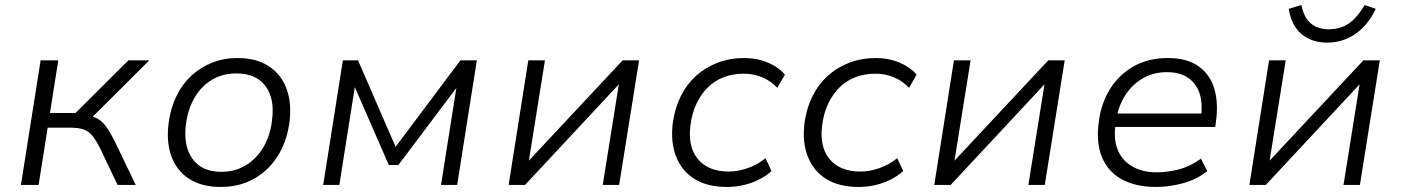

<svg xmlns="http://www.w3.org/2000/svg" viewBox="-20 -733 5552 761"><path d="M63 0 141 -494H211L178 -285H279L489 -494H572L334 -257L318 -276Q350 -273 369.5 -261Q389 -249 404.5 -226Q420 -203 438 -166L518 0H446L375 -149Q361 -176 347.5 -193.5Q334 -211 313.5 -219Q293 -227 258 -227H169L133 0Z M855 8Q780 8 730 -24Q680 -56 659 -114.5Q638 -173 649 -250Q657 -306 679.5 -352.5Q702 -399 738 -432.5Q774 -466 820.5 -484.5Q867 -503 921 -503Q996 -503 1045.5 -470.5Q1095 -438 1116 -380.5Q1137 -323 1127 -246Q1119 -189 1096.5 -142.5Q1074 -96 1038 -62Q1002 -28 956 -10Q910 8 855 8ZM857 -52Q912 -52 954.5 -78Q997 -104 1024 -149.5Q1051 -195 1058 -255Q1070 -341 1032.5 -391.5Q995 -442 917 -442Q863 -442 820.5 -417Q778 -392 751.5 -346.5Q725 -301 717 -241Q706 -155 743 -103.5Q780 -52 857 -52Z M1261 0 1339 -494H1399L1548 -151L1805 -494H1870L1792 0H1728L1789 -386H1790L1559 -79H1521L1387 -386H1386L1325 0Z M1996 0 2074 -494H2140L2076 -95H2075L2448 -494H2513L2434 0H2369L2433 -400H2434L2061 0Z M2861 8Q2784 8 2733 -23.5Q2682 -55 2659.5 -113Q2637 -171 2647 -248Q2655 -305 2678.5 -352Q2702 -399 2739 -432.5Q2776 -466 2824.5 -484.5Q2873 -503 2930 -503Q2980 -503 3023 -485Q3066 -467 3091 -437L3061 -385Q3036 -412 3001 -426.5Q2966 -441 2929 -441Q2885 -441 2848.5 -427Q2812 -413 2785 -386Q2758 -359 2740.5 -322Q2723 -285 2717 -239Q2705 -152 2746 -102.5Q2787 -53 2869 -53Q2905 -53 2944.5 -67Q2984 -81 3014 -106L3038 -55Q3017 -36 2988.5 -21.5Q2960 -7 2927.5 0.5Q2895 8 2861 8Z M3383 8Q3306 8 3255 -23.5Q3204 -55 3181.5 -113Q3159 -171 3169 -248Q3177 -305 3200.5 -352Q3224 -399 3261 -432.5Q3298 -466 3346.5 -484.5Q3395 -503 3452 -503Q3502 -503 3545 -485Q3588 -467 3613 -437L3583 -385Q3558 -412 3523 -426.5Q3488 -441 3451 -441Q3407 -441 3370.5 -427Q3334 -413 3307 -386Q3280 -359 3262.5 -322Q3245 -285 3239 -239Q3227 -152 3268 -102.5Q3309 -53 3391 -53Q3427 -53 3466.5 -67Q3506 -81 3536 -106L3560 -55Q3539 -36 3510.5 -21.5Q3482 -7 3449.5 0.5Q3417 8 3383 8Z M3683 0 3761 -494H3827L3763 -95H3762L4135 -494H4200L4121 0H4056L4120 -400H4121L3748 0Z M4562 8Q4481 8 4426 -22.5Q4371 -53 4347.5 -110.5Q4324 -168 4335 -250Q4344 -323 4379.5 -380Q4415 -437 4473 -470Q4531 -503 4609 -503Q4685 -503 4731 -470Q4777 -437 4793.5 -379.5Q4810 -322 4799 -248L4797 -230H4381L4390 -283H4764L4739 -261Q4748 -318 4735.5 -359.5Q4723 -401 4690 -424Q4657 -447 4605 -447Q4552 -447 4510.5 -423Q4469 -399 4442 -358.5Q4415 -318 4406 -267L4403 -249Q4392 -186 4409 -142Q4426 -98 4466.5 -74Q4507 -50 4565 -50Q4607 -50 4652 -61.5Q4697 -73 4740 -104L4765 -55Q4723 -21 4668 -6.5Q4613 8 4562 8Z M4932 0 5010 -494H5076L5012 -95H5011L5384 -494H5449L5370 0H5305L5369 -400H5370L4997 0ZM5240 -564Q5201 -564 5169 -578.5Q5137 -593 5116 -623Q5095 -653 5088 -698L5138 -713Q5148 -664 5175 -640.5Q5202 -617 5247 -617Q5291 -617 5324 -638.5Q5357 -660 5389 -713L5433 -698Q5410 -650 5379 -620.5Q5348 -591 5313 -577.5Q5278 -564 5240 -564Z"/></svg>

Font: Nunito Sans 7pt Light
Style: Italic
Weight: 300
Italic angle: -9°
Designer: Vernon Adams
Foundry: Vernon Adams
Version: Version 3.101;gftools[0.9.27]